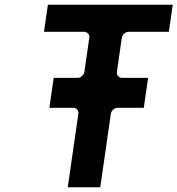

<svg xmlns="http://www.w3.org/2000/svg" viewBox="-20 -820 753 815"><path d="M166.7 -685H337.7C348.4 -685 361.3 -675.1 359.1 -660L338.1 -514.5C336.6 -503.8 324.7 -489.5 309.5 -489.5H207.9L189.6 -362.5H291.2C302 -362.5 314.8 -352.6 312.6 -337.5L267.6 -25H405.6L450.6 -337.5C452.2 -348.2 464.1 -362.5 479.2 -362.5H590.4L608.7 -489.5H497.5C486.8 -489.5 474 -499.4 476.1 -514.5L497.1 -660C498.7 -670.7 510.6 -685 525.7 -685H696.7L713.3 -800H183.3Z"/></svg>

Font: Hussar Ekologiczny
Style: Regular
Weight: 400
Foundry: Cannot Into Space Fonts
Version: Version 0.97